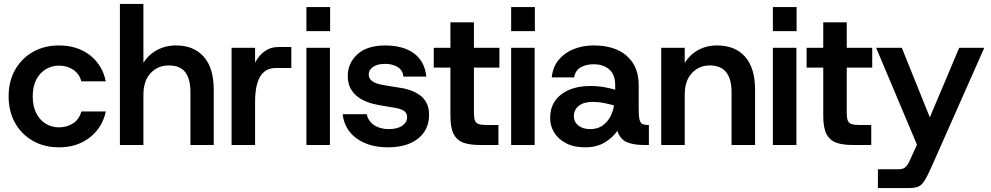

<svg xmlns="http://www.w3.org/2000/svg" viewBox="-20 -740 5056 980"><path d="M281 12Q206 12 148 -21Q90 -54 57 -112.5Q24 -171 24 -248Q24 -325 57 -383.5Q90 -442 148 -475Q206 -508 281 -508Q374 -508 438 -459Q502 -410 520 -325H395Q385 -363 354 -384Q323 -405 280 -405Q244 -405 213.5 -386.5Q183 -368 165 -333.5Q147 -299 147 -248Q147 -198 165 -162.5Q183 -127 213.5 -108.5Q244 -90 280 -90Q323 -90 354 -111Q385 -132 395 -171H520Q503 -89 438.5 -38.5Q374 12 281 12Z M592 0V-720H712V-419Q737 -460 780.5 -484Q824 -508 879 -508Q969 -508 1020 -450.5Q1071 -393 1071 -282V0H952V-270Q952 -337 925.5 -371.5Q899 -406 842 -406Q786 -406 749 -367Q712 -328 712 -256V0Z M1162 0V-496H1282V-420Q1301 -457 1331 -478.5Q1361 -500 1400 -500H1467V-393H1388Q1353 -393 1329.5 -374.5Q1306 -356 1294 -317.5Q1282 -279 1282 -221V0Z M1544 0V-496H1664V0ZM1544 -581V-704H1665V-581Z M1960 12Q1864 12 1801 -33Q1738 -78 1729 -157H1852Q1859 -122 1889.5 -101.5Q1920 -81 1964 -81Q2009 -81 2033.5 -98.5Q2058 -116 2058 -142Q2058 -163 2041.5 -174.5Q2025 -186 1983 -192Q1967 -195 1943.5 -198.5Q1920 -202 1903 -206Q1864 -213 1830 -230.5Q1796 -248 1775.5 -278Q1755 -308 1755 -352Q1755 -418 1804.5 -463Q1854 -508 1946 -508Q2038 -508 2093 -467.5Q2148 -427 2156 -349H2039Q2036 -382 2009.5 -398Q1983 -414 1946 -414Q1906 -414 1884 -398.5Q1862 -383 1862 -360Q1862 -319 1931 -307Q1941 -305 1956.5 -302.5Q1972 -300 1988 -297.5Q2004 -295 2015 -293Q2042 -290 2069.5 -281Q2097 -272 2120 -256.5Q2143 -241 2156.5 -216Q2170 -191 2170 -153Q2170 -104 2145.5 -67Q2121 -30 2074 -9Q2027 12 1960 12Z M2427 0Q2379 0 2346 -11.5Q2313 -23 2296 -55Q2279 -87 2279 -148V-395H2194V-496H2279V-626H2399V-496H2529V-395H2399V-164Q2399 -137 2404.5 -124Q2410 -111 2424 -106.5Q2438 -102 2465 -102H2524V0Z M2589 0V-496H2709V0ZM2589 -581V-704H2710V-581Z M2967 12Q2910 12 2870 -8.5Q2830 -29 2809 -63Q2788 -97 2788 -137Q2788 -215 2844.5 -258Q2901 -301 2993 -301Q3035 -301 3067.5 -294.5Q3100 -288 3120 -282V-305Q3120 -360 3089.5 -386Q3059 -412 3010 -412Q2974 -412 2946 -397.5Q2918 -383 2910 -345H2796Q2802 -399 2832 -435Q2862 -471 2908.5 -489.5Q2955 -508 3010 -508Q3119 -508 3179.5 -454.5Q3240 -401 3240 -305V-184Q3240 -146 3244.5 -128.5Q3249 -111 3259.5 -106.5Q3270 -102 3287 -102H3292V0H3265Q3214 0 3179.5 -14.5Q3145 -29 3131 -72Q3106 -36 3065 -12Q3024 12 2967 12ZM2993 -81Q3028 -81 3053 -97.5Q3078 -114 3093.5 -141.5Q3109 -169 3114 -202Q3093 -208 3064 -214Q3035 -220 3005 -220Q2960 -220 2934.5 -200Q2909 -180 2909 -146Q2909 -118 2931.5 -99.5Q2954 -81 2993 -81Z M3355 0V-496H3475V-419Q3500 -460 3542.5 -484Q3585 -508 3640 -508Q3732 -508 3783 -450.5Q3834 -393 3834 -282V0H3714V-270Q3714 -337 3686.5 -371.5Q3659 -406 3603 -406Q3548 -406 3511.5 -367Q3475 -328 3475 -256V0Z M3925 0V-496H4045V0ZM3925 -581V-704H4046V-581Z M4330 0Q4282 0 4249 -11.5Q4216 -23 4199 -55Q4182 -87 4182 -148V-395H4097V-496H4182V-626H4302V-496H4432V-395H4302V-164Q4302 -137 4307.5 -124Q4313 -111 4327 -106.5Q4341 -102 4368 -102H4427V0Z M4461 220V124H4566Q4581 124 4590.5 120Q4600 116 4609.5 104Q4619 92 4630 65L4676 -36L4669 19L4452 -496H4583L4726 -141L4876 -496H5004L4738 104Q4721 142 4709 165Q4697 188 4685 200Q4673 212 4656.5 216Q4640 220 4616 220Z"/></svg>

Font: Host Grotesk SemiBold
Style: Regular
Weight: 600
Designer: Doukan Karapınar
Foundry: Element Type
Version: Version 1.003